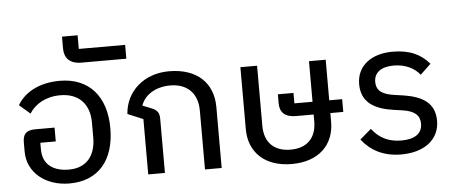

<svg xmlns="http://www.w3.org/2000/svg" viewBox="-53 -928 2511 1065"><g transform="rotate(-5 1203.0 -395.5)"><path d="M294 12C457 12 546 -98 546 -274C546 -452 451 -560 289 -560C169 -560 90 -510 52 -445L112 -393C144 -444 204 -480 285 -480C386 -480 447 -419 447 -314V-230C447 -126 392 -65 298 -65C212 -65 152 -104 152 -191V-227H238V-304H130C76 -304 61 -279 61 -236V-186C61 -67 163 12 294 12Z M418 -650H668V-727H410V-803H323V-737C323 -684 353 -650 418 -650Z M733 0H826V-303C826 -336 813 -352 782 -364L734 -383C754 -443 818 -481 897 -481C989 -481 1049 -427 1049 -328V0H1142V-339C1142 -474 1053 -560 897 -560C759 -560 656 -471 647 -344L733 -308Z M1532 12C1680 12 1769 -72 1769 -203V-251H1841V-322H1769V-548H1676V-322H1575V-380H1488V-329C1488 -279 1517 -251 1578 -251H1676V-213C1676 -121 1624 -68 1532 -68C1440 -68 1387 -121 1387 -213V-548H1294V-203C1294 -72 1384 12 1532 12Z M2142 12C2272 12 2355 -54 2355 -157C2355 -259 2283 -297 2182 -313L2133 -320C2069 -329 2032 -349 2032 -402C2032 -452 2071 -483 2141 -483C2207 -483 2257 -457 2287 -419L2346 -475C2300 -529 2239 -560 2142 -560C2026 -560 1942 -501 1942 -396C1942 -285 2030 -251 2121 -238L2170 -231C2235 -221 2265 -196 2265 -149C2265 -95 2225 -65 2149 -65C2078 -65 2026 -91 1985 -144L1922 -90C1973 -26 2042 12 2142 12Z"/></g></svg>

Font: IBM Plex Thai Text
Style: Regular
Weight: 450
Designer: Mike Abbink, Paul van der Laan, Pieter van Rosmalen, Ben Mitchell, Mark Frömberg
Foundry: Bold Monday
Version: Version 1.0